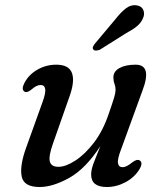

<svg xmlns="http://www.w3.org/2000/svg" viewBox="-20 -721 632 751"><path d="M525.5 -94Q541 -85.5 525.5 -59Q506.5 -27.5 471.2 -8.5Q436 10.5 397.5 10.5Q336.5 10.5 336.5 -38.5Q336.5 -57 346 -82.5Q355.5 -108 372.5 -149.5Q315 -61 250.8 -25.2Q186.5 10.5 135 10.5Q73 10.5 64.8 -31Q56.5 -72.5 82.5 -144L146.5 -322Q159.5 -358 156.8 -373.2Q154 -388.5 139 -388.5Q131 -388.5 122.5 -384.5Q114 -380.5 102 -370Q85.5 -357 76 -362.5Q62 -371 76 -397.5Q93 -429.5 126.8 -448.8Q160.5 -468 200 -468Q249 -468 261.2 -436Q273.5 -404 252 -344L187 -159Q169.5 -109.5 175 -89Q180.5 -68.5 208.5 -68.5Q237 -68.5 274.5 -92.8Q312 -117 347.5 -163.2Q383 -209.5 405.5 -276.5Q421 -321 426.5 -339.8Q432 -358.5 432 -369.5Q432 -382 427.8 -393.2Q423.5 -404.5 423.5 -418.5Q423.5 -441.5 447.2 -454.8Q471 -468 510.5 -468Q576.5 -468 536.5 -364.5L454 -138Q438.5 -98 441.5 -82.5Q444.5 -67 459.5 -67Q474.5 -67 497.5 -86Q515.5 -99.5 525.5 -94ZM429.5 -643.5Q451.5 -672 471.8 -687.8Q492 -703.5 515 -700Q534 -697 540.5 -682Q547 -667 539.5 -650Q532 -632 515.8 -618.5Q499.5 -605 473 -591L370.5 -526.5Q363 -523.5 355.8 -523.2Q348.5 -523 345 -527.5Q341 -532.5 344.2 -539.2Q347.5 -546 353 -552.5Z"/></svg>

Font: Fraunces 9pt S050
Style: Italic
Weight: 400
Italic angle: -16°
Version: Version 1.000; ttfautohint (v1.8.3)